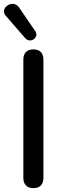

<svg xmlns="http://www.w3.org/2000/svg" viewBox="-39 -968 327 995"><path d="M134 7Q109 7 95.5 -7Q82 -21 82 -46V-659Q82 -685 95.5 -698.5Q109 -712 134 -712Q159 -712 172.5 -698.5Q186 -685 186 -659V-46Q186 -21 173 -7Q160 7 134 7ZM92 -770 -8 -885Q-19 -897 -18.5 -909.5Q-18 -922 -9.5 -931.5Q-1 -941 11.5 -945.5Q24 -950 37 -946.5Q50 -943 60 -929L144 -806Q152 -794 149 -783Q146 -772 136.5 -765Q127 -758 114.5 -758.5Q102 -759 92 -770Z"/></svg>

Font: Nunito SemiBold
Style: Regular
Weight: 600
Designer: Vernon Adams
Foundry: Vernon Adams
Version: Version 3.602